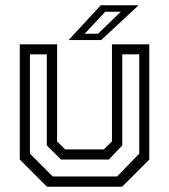

<svg xmlns="http://www.w3.org/2000/svg" viewBox="-20 -708 641 728"><path d="M158 0 55 -103V-540H196.5V-172L227 -141.5H374L404.5 -172V-540H546V-103L443 0ZM180 -39H424L508 -125.5V-502H443.5V-156.5L392.5 -103H211.5L157.5 -156.5V-502H93.5V-125.5ZM240 -556 362 -688H505.5L363.5 -556ZM301 -580H351.5L438 -663.5H379Z"/></svg>

Font: Tourney Thin
Style: Regular
Weight: 400
Version: Version 1.015